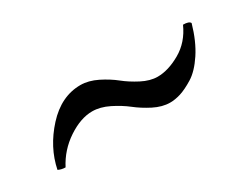

<svg xmlns="http://www.w3.org/2000/svg" viewBox="-31 -470 512 396"><g transform="rotate(-30 225.5 -272.0)"><path d="M151.9 -277.8Q124.5 -277.8 94 -257.6Q63.5 -237.3 46.9 -205.1Q37.6 -205.1 29.8 -209Q39.6 -257.3 75.9 -297.1Q112.3 -336.9 158.2 -336.9Q177.2 -336.9 197.8 -326.7Q218.3 -316.4 233.2 -304.4Q248 -292.5 267.8 -282.2Q287.6 -272 305.2 -272Q330.6 -272 359.6 -288.6Q388.7 -305.2 403.8 -338.9Q418 -338.9 420.9 -333Q410.2 -295.4 393.1 -269.5Q376 -243.7 357.7 -232.4Q339.4 -221.2 325.9 -217Q312.5 -212.9 300.8 -212.9Q282.2 -212.9 262.2 -223.1Q242.2 -233.4 227.1 -245.4Q211.9 -257.3 191.4 -267.6Q170.9 -277.8 151.9 -277.8Z"/></g></svg>

Font: Common Serif
Style: Regular
Weight: 400
Designer: Philipp H. Poll, Khaled Hosny
Foundry: Stefan Peev, Context Ltd.
Version: Version 1.026